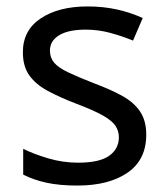

<svg xmlns="http://www.w3.org/2000/svg" viewBox="-20 -566 519 596"><path d="M434 -148Q434 -70 376 -30Q318 10 220 10Q164 10 123.5 1Q83 -8 52 -24V-104Q84 -88 129.5 -74.5Q175 -61 222 -61Q289 -61 319 -82.5Q349 -104 349 -140Q349 -160 338 -176Q327 -192 298.5 -208Q270 -224 217 -244Q165 -264 128 -284Q91 -304 71 -332Q51 -360 51 -404Q51 -472 106.5 -509Q162 -546 252 -546Q301 -546 343.5 -536.5Q386 -527 423 -510L393 -440Q359 -454 322 -464Q285 -474 246 -474Q192 -474 163.5 -456.5Q135 -439 135 -409Q135 -387 148 -371.5Q161 -356 191.5 -341.5Q222 -327 273 -307Q324 -288 360 -268Q396 -248 415 -219.5Q434 -191 434 -148Z"/></svg>

Font: Noto Sans IKEA
Style: Regular
Weight: 400
Designer: Monotype Design Team
Foundry: Monotype Imaging Inc.
Version: Version 2.001